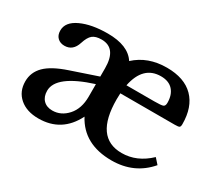

<svg xmlns="http://www.w3.org/2000/svg" viewBox="-100 -698 1014 902"><g transform="rotate(30 407.0 -246.5)"><path d="M771 -82 745 -111Q678 -47 596 -47Q450 -47 450 -254Q450 -260 450.5 -271Q451 -282 451 -287H746Q766 -287 771 -290.5Q776 -294 776 -307Q776 -400 726 -450.5Q676 -501 581 -501Q478 -501 411 -439Q371 -501 260 -501Q173 -501 116 -474.5Q59 -448 59 -402Q59 -377 73.5 -363Q88 -349 111 -349Q157 -349 173 -400Q184 -435 200.5 -448.5Q217 -462 249 -462Q330 -462 330 -353V-308L188 -260Q107 -233 71.5 -197.5Q36 -162 36 -113Q36 -58 74 -25Q112 8 176 8Q302 8 360 -108Q421 7 572 7Q695 7 771 -82ZM577 -452Q620 -452 642.5 -427Q665 -402 665 -359Q665 -342 655.5 -338Q646 -334 608 -334H457Q481 -452 577 -452ZM330 -199Q330 -134 295.5 -95.5Q261 -57 214 -57Q183 -57 165 -75.5Q147 -94 147 -126Q147 -209 330 -267Z"/></g></svg>

Font: Kolar Light
Style: Regular
Weight: 300
Designer: Ramakrishna Saiteja (Kannada); Shiva Nallaperumal (Latin)
Foundry: Indian Type Foundry
Version: Version 1.001;PS 1.0;hotconv 1.0.88;makeotf.lib2.5.647800